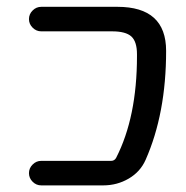

<svg xmlns="http://www.w3.org/2000/svg" viewBox="-20 -567 548 566"><path d="M326.2 -546.9Q469.7 -546.9 469.7 -417Q469.7 -232.4 409.2 -95.7Q393.6 -60.5 359.4 -40.5Q325.2 -20.5 284.2 -20.5H101.6Q86.9 -20.5 76.2 -31.2Q65.4 -42 65.4 -56.6Q65.4 -71.3 76.2 -82Q86.9 -92.8 101.6 -92.8H307.6Q317.4 -92.8 322.3 -101.6Q383.8 -221.7 383.8 -401.4Q383.8 -404.3 383.8 -407.2Q383.8 -444.3 367.2 -459.5Q350.6 -474.6 310.5 -474.6H101.6Q86.9 -474.6 76.2 -485.4Q65.4 -496.1 65.4 -510.7Q65.4 -525.4 76.2 -536.1Q86.9 -546.9 101.6 -546.9Z"/></svg>

Font: Gen Jyuu GothicX Regular
Style: Regular
Weight: 400
Designer: [Source Han Sans]
Ryoko NISHIZUKA  (kana & ideographs); Paul D. Hunt (Latin, Greek & Cyrillic); Wenlong ZHANG  (bopomofo
Version: Version 1.002.20150607